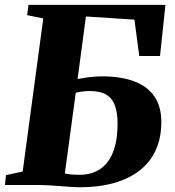

<svg xmlns="http://www.w3.org/2000/svg" viewBox="-24 -763 722 792"><path d="M304 9.5Q291 9.5 269 8Q247 6.5 221.8 4.5Q196.5 2.5 173 1.2Q149.5 0 132.5 0H-3.5L0.5 -40.5L69.5 -55.5L154.5 -687L88 -700.5L93.5 -743H658.5L636 -532H550.5L530.5 -682L330.5 -695L296 -437Q308.5 -439.5 326.5 -442.2Q344.5 -445 363.5 -446.5Q382.5 -448 397.5 -448Q475 -448 529.5 -427.5Q584 -407 612.8 -365.5Q641.5 -324 641.5 -260Q641.5 -194.5 618.5 -144Q595.5 -93.5 551.8 -59.5Q508 -25.5 445.5 -8Q383 9.5 304 9.5ZM304 -42Q355 -42 390 -66.2Q425 -90.5 443 -137.5Q461 -184.5 461 -253.5Q461 -296.5 450.5 -326.5Q440 -356.5 415.2 -372Q390.5 -387.5 346.5 -387.5Q330.5 -387.5 313.8 -385.2Q297 -383 288.5 -380.5L243.5 -47.5Q256.5 -44.5 271.5 -43.2Q286.5 -42 304 -42Z"/></svg>

Font: Merriweather 60pt Black
Style: Italic
Weight: 900
Italic angle: -7.8°
Version: Version 2.101